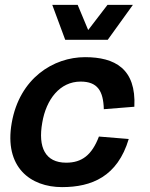

<svg xmlns="http://www.w3.org/2000/svg" viewBox="-20 -750 613 786"><path d="M247 -587H421L524 -730H420L341 -627L298 -730H194ZM28 -247C-4 -65 105 16 234 16C355 16 461 -27 507 -181L385 -191C356 -115 315 -84 251 -84C165 -84 135 -147 153 -248C169 -343 225 -416 310 -416C379 -416 403 -378 405 -303L530 -313C538 -469 450 -516 328 -516C199 -516 60 -430 28 -247Z"/></svg>

Font: Uncut Sans Semibold
Style: Italic
Weight: 600
Italic angle: -10°
Designer: Kasper Nordkvist
Foundry: Uncut Type
Version: Version 1.111;FEAKit 1.0